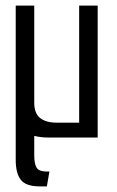

<svg xmlns="http://www.w3.org/2000/svg" viewBox="-20 -490 416 684"><path d="M154 0Q125 0 102 -6V63Q102 94 110.5 107.5Q119 121 146 121H156L147 174H121Q73 174 54.5 151Q36 128 36 79V-470H102V-124Q102 -86 123 -69.5Q144 -53 182 -53H262V-470H328V0Z"/></svg>

Font: Smooch Sans Medium
Style: Regular
Weight: 500
Designer: Robert E. Leuschke
Foundry: Robert E. Leuschke
Version: Version 1.010; ttfautohint (v1.8.3)